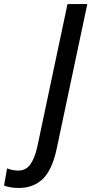

<svg xmlns="http://www.w3.org/2000/svg" viewBox="-171 -734 452 950"><path d="M-77 196Q-123 196 -151 184L-136 99Q-124 104 -110 107Q-96 110 -81 110Q-42 110 -20 78Q2 46 14 -10L163 -714H261L109 4Q87 107 40.5 151.5Q-6 196 -77 196Z"/></svg>

Font: Noto Sans Condensed Medium
Style: Italic
Weight: 500
Width: 3
Italic angle: -12°
Designer: Monotype Design Team
Foundry: Monotype Imaging Inc.
Version: Version 2.013; ttfautohint (v1.8.4.7-5d5b)